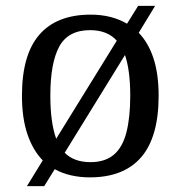

<svg xmlns="http://www.w3.org/2000/svg" viewBox="-20 -596 617 656"><path d="M126 -48Q92 -83 73.5 -138Q55 -193 55 -269Q55 -409 114.5 -477.5Q174 -546 290 -546Q361 -546 414 -515L452 -576H510L454 -484Q487 -450 504.5 -396.5Q522 -343 522 -269Q522 -128 462.5 -59Q403 10 287 10Q253 10 222.5 3Q192 -4 167 -18L131 40H72ZM289 -42Q339 -42 369 -67.5Q399 -93 412 -144Q425 -195 425 -269Q425 -312 420.5 -347Q416 -382 407 -408L201 -74Q217 -58 239 -50Q261 -42 289 -42ZM379 -457Q363 -475 340 -484Q317 -493 288 -493Q213 -493 182.5 -437Q152 -381 152 -269Q152 -223 157 -186.5Q162 -150 172 -122Z"/></svg>

Font: Noto Serif Myanmar
Style: Regular
Weight: 400
Designer: Ben Mitchell and the Monotype Design Team
Foundry: Monotype Imaging Inc.
Version: Version 2.106